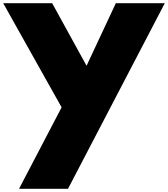

<svg xmlns="http://www.w3.org/2000/svg" viewBox="-50 -790 1050 1200"><path d="M674 -770 491 -379 276 -770H-30L335 -119L69 390H375L980 -770Z"/></svg>

Font: Poland Can Into
Style: BigWritings
Weight: 700
Foundry: Cannot Into Space Fonts
Version: Version 0.92